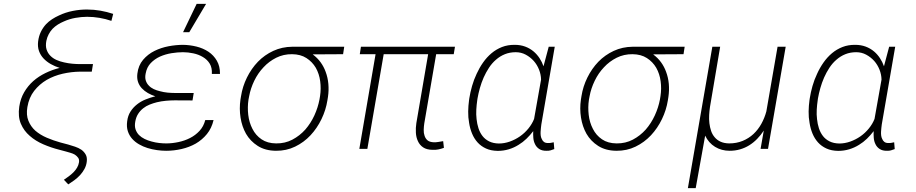

<svg xmlns="http://www.w3.org/2000/svg" viewBox="-20 -770 4735 993"><path d="M556.2 -662.1 565.4 -698.2Q532.7 -709 499.3 -714.8Q465.8 -720.7 431.6 -720.7Q395 -721.2 356.7 -713.6Q318.4 -706.1 284.7 -689.9Q266.1 -681.6 249 -670.4Q231.9 -659.2 218.3 -645Q202.1 -627.4 191.4 -605.5Q180.7 -583.5 177.2 -556.2Q173.8 -528.3 181.6 -506.3Q189.5 -484.4 205.1 -467.8Q221.2 -450.7 242.9 -438.5Q264.6 -426.3 288.6 -418.9Q250 -409.2 214.8 -392.1Q179.7 -375 151.9 -350.6Q124 -325.7 105 -293Q85.9 -260.3 79.6 -218.3Q72.3 -167 87.9 -130.1Q103.5 -93.3 133.8 -67.4Q163.6 -41 203.9 -23.7Q244.1 -6.3 286.6 4.4L321.3 13.7Q331.5 16.6 344.2 20.3Q356.9 23.9 367.2 29.8Q377.4 36.6 384 45.7Q390.6 54.7 388.7 68.8Q386.2 84.5 378.4 97.4Q370.6 110.4 359.4 121.6Q348.1 132.8 335.4 142.1Q322.8 151.4 310.5 159.7L333 183.6Q348.6 173.8 364.7 161.9Q380.9 149.9 394.5 135.3Q407.7 120.6 417 103.5Q426.3 86.4 428.7 66.4Q431.6 44.4 423.3 29.5Q415 14.6 400.9 4.4Q386.2 -5.4 367.9 -11.5Q349.6 -17.6 332.5 -22.5L292 -33.2Q256.8 -43 222.4 -57.6Q188 -72.3 162.6 -94.2Q139.2 -115.2 127 -145.3Q114.7 -175.3 121.6 -216.3Q129.9 -265.6 156.7 -300Q183.6 -334.5 221.7 -356.9Q259.3 -378.4 304.2 -388.7Q349.1 -398.9 394 -399.4H454.6L460.9 -438.5H395Q376 -438.5 354.5 -440.4Q333 -442.4 311.5 -447.3Q290.5 -451.7 272 -460Q253.4 -468.3 240.2 -481.9Q227.1 -495.1 220.9 -513.9Q214.8 -532.7 219.7 -558.6Q223.6 -577.6 232.2 -593.5Q240.7 -609.4 252.4 -621.6Q264.6 -633.8 279.3 -643.1Q293.9 -652.3 310.5 -659.2Q338.4 -671.9 369.9 -677.5Q401.4 -683.1 430.7 -683.1Q462.9 -683.1 494.4 -677.7Q525.9 -672.4 556.2 -662.1Z M637.7 -142.6Q633.8 -113.8 641.1 -91.6Q648.4 -69.3 663.1 -52.7Q678.2 -35.6 699 -23.7Q719.7 -11.7 743.2 -4.4Q767.1 2.9 791.7 6.3Q816.4 9.8 839.4 9.8Q879.4 9.8 918.9 0.7Q958.5 -8.3 992.2 -27.3Q1025.9 -46.9 1050.3 -76.9Q1074.7 -106.9 1084.5 -148.9H1041.5Q1033.2 -116.2 1012 -93.3Q990.7 -70.3 962.9 -56.2Q935.1 -42 902.8 -35.2Q870.6 -28.3 839.8 -28.3Q822.8 -28.3 803 -30.5Q783.2 -32.7 764.2 -38.1Q745.1 -43 728 -51.3Q710.9 -59.6 698.7 -71.8Q686.5 -84.5 680.9 -101.6Q675.3 -118.7 679.7 -141.6Q683.6 -164.1 694.3 -180.9Q705.1 -197.8 720.7 -210Q735.4 -221.7 753.7 -229Q772 -236.3 791.5 -241.2Q814 -246.6 837.9 -248.8Q861.8 -251 883.8 -251L975.6 -250.5L981.9 -289.1H884.3Q866.7 -289.1 846.4 -291Q826.2 -293 807.1 -298.3Q790 -302.2 774.9 -309.3Q759.8 -316.4 749.5 -327.6Q738.8 -338.4 733.9 -353.8Q729 -369.1 733.4 -390.1Q739.3 -422.4 759.5 -443.6Q779.8 -464.8 807.6 -477.5Q835.4 -489.7 866.9 -494.9Q898.4 -500 926.3 -500Q952.6 -500 980 -494.1Q1007.3 -488.3 1029.3 -475.1Q1051.8 -461.9 1064.7 -440.7Q1077.6 -419.4 1075.7 -387.7H1117.7Q1118.2 -427.2 1101.6 -455.8Q1085 -484.4 1058.1 -502.4Q1030.8 -520.5 996.3 -529.1Q961.9 -537.6 926.8 -538.1Q890.6 -538.1 851.8 -530.8Q813 -523.4 779.3 -506.8Q744.6 -489.7 720 -460.7Q695.3 -431.6 690.4 -388.7Q687.5 -365.2 693.8 -346.4Q700.2 -327.6 713.4 -313.5Q726.6 -299.3 744.9 -288.8Q763.2 -278.3 783.2 -272Q757.8 -265.6 732.9 -255.6Q708 -245.6 688.5 -230Q668.5 -214.4 654.8 -192.9Q641.1 -171.4 637.7 -142.6ZM997.1 -750 926.8 -603.5H959L1045.9 -750Z M1754.4 -489.7 1760.3 -528.3H1492.2Q1438.5 -527.8 1393.3 -506.8Q1348.1 -485.8 1314 -450.7Q1279.8 -415 1257.1 -368.9Q1234.4 -322.8 1226.6 -272.9L1223.6 -254.9Q1216.8 -208 1224.1 -161.6Q1231.4 -115.2 1252.4 -78.1Q1274.4 -40 1313 -15.4Q1351.6 9.3 1407.2 9.8Q1460.9 10.3 1506.3 -11.7Q1551.8 -33.7 1585.9 -70.3Q1620.1 -106.9 1642.8 -154.1Q1665.5 -201.2 1673.3 -251L1676.3 -269.5Q1681.2 -303.7 1678.2 -336.4Q1675.3 -369.1 1664.1 -398.9Q1654.8 -424.8 1638.2 -447.8Q1621.6 -470.7 1597.2 -488.8ZM1265.1 -254.4 1268.6 -272.5Q1275.9 -312.5 1294.9 -352.1Q1314 -391.6 1342.8 -421.9Q1371.1 -452.6 1408.7 -471.4Q1446.3 -490.2 1490.7 -489.7Q1534.7 -489.3 1564.9 -469.7Q1595.2 -450.2 1613.3 -419.4Q1630.9 -388.2 1636 -349.9Q1641.1 -311.5 1635.3 -273.4L1632.3 -255.4Q1624.5 -213.9 1606 -173.3Q1587.4 -132.8 1559.1 -100.1Q1530.3 -67.9 1492.4 -47.9Q1454.6 -27.8 1408.2 -28.3Q1362.8 -28.8 1332.5 -49.6Q1302.2 -70.3 1285.6 -103.5Q1268.6 -136.2 1263.9 -176Q1259.3 -215.8 1265.1 -254.4Z M2326.7 -489.7 2333 -528.3H1846.7L1840.8 -489.7H1922.4L1838.4 0H1879.9L1964.4 -489.7H2194.3L2133.3 -133.3Q2129.4 -107.9 2130.9 -83.5Q2132.3 -59.1 2141.6 -39.6Q2150.4 -20 2168.5 -7.8Q2186.5 4.4 2216.8 4.9Q2232.4 5.9 2246.8 2.9Q2261.2 0 2275.9 -5.4L2272 -40Q2259.8 -38.1 2247.3 -35.9Q2234.9 -33.7 2222.7 -34.2Q2201.7 -35.2 2190.9 -44.4Q2180.2 -53.7 2175.8 -67.9Q2170.9 -81.5 2171.4 -98.6Q2171.9 -115.7 2174.3 -131.8L2235.8 -489.7Z M2849.1 -528.3H2817.9L2791 -427.2Q2783.2 -449.7 2770.3 -469.2Q2757.3 -488.8 2740.2 -503.4Q2720.7 -520 2696 -529.1Q2671.4 -538.1 2643.1 -538.1Q2606.4 -538.6 2576.4 -526.9Q2546.4 -515.1 2522 -494.6Q2497.6 -474.1 2478.3 -446.5Q2459 -418.9 2445.3 -388.7Q2430.7 -357.9 2421.4 -325.2Q2412.1 -292.5 2407.2 -261.7L2405.8 -251.5Q2401.9 -223.6 2401.4 -193.4Q2400.9 -163.1 2406.2 -134.3Q2410.6 -105.5 2421.4 -79.3Q2432.1 -53.2 2450.2 -33.2Q2467.8 -13.7 2493.4 -2Q2519 9.8 2554.2 10.3Q2584 10.3 2611.1 2.2Q2638.2 -5.9 2662.1 -21Q2684.1 -34.2 2703.1 -52.7Q2722.2 -71.3 2737.8 -91.8Q2736.8 -74.7 2738.3 -56.9Q2739.7 -39.1 2747.1 -24.4Q2754.4 -8.8 2769 0.7Q2783.7 10.3 2807.1 9.8Q2817.9 10.3 2827.4 7.6Q2836.9 4.9 2846.7 1L2843.8 -34.2Q2836.4 -32.7 2828.9 -31.2Q2821.3 -29.8 2813.5 -30.3Q2800.3 -30.3 2792.7 -36.4Q2785.2 -42.5 2781.7 -51.8Q2777.8 -59.1 2776.6 -68.6Q2775.4 -78.1 2775.9 -88.4Q2776.4 -98.6 2777.6 -108.9Q2778.8 -119.1 2779.8 -127ZM2448.2 -251 2449.7 -261.2Q2454.1 -286.6 2461.9 -314.5Q2469.7 -342.3 2481.4 -369.1Q2493.2 -395.5 2508.8 -419.4Q2524.4 -443.4 2545.4 -461.4Q2565.9 -479.5 2591.3 -489.7Q2616.7 -500 2647.5 -500Q2675.3 -500 2699 -487.3Q2722.7 -474.6 2740.7 -454.6Q2757.8 -435.1 2767.8 -409.9Q2777.8 -384.8 2778.3 -358.4L2742.2 -154.8Q2731.9 -128.9 2712.9 -105.5Q2693.8 -82 2669.4 -64.9Q2645 -47.9 2616.7 -37.8Q2588.4 -27.8 2560.1 -27.8Q2530.8 -28.3 2509.8 -38.8Q2488.8 -49.3 2475.6 -66.4Q2461.9 -84 2454.6 -106.7Q2447.3 -129.4 2444.8 -153.8Q2441.9 -178.2 2443.4 -203.4Q2444.8 -228.5 2448.2 -251Z M3515.1 -489.7 3521 -528.3H3252.9Q3199.2 -527.8 3154.1 -506.8Q3108.9 -485.8 3074.7 -450.7Q3040.5 -415 3017.8 -368.9Q2995.1 -322.8 2987.3 -272.9L2984.4 -254.9Q2977.5 -208 2984.9 -161.6Q2992.2 -115.2 3013.2 -78.1Q3035.2 -40 3073.7 -15.4Q3112.3 9.3 3168 9.8Q3221.7 10.3 3267.1 -11.7Q3312.5 -33.7 3346.7 -70.3Q3380.9 -106.9 3403.6 -154.1Q3426.3 -201.2 3434.1 -251L3437 -269.5Q3441.9 -303.7 3439 -336.4Q3436 -369.1 3424.8 -398.9Q3415.5 -424.8 3398.9 -447.8Q3382.3 -470.7 3357.9 -488.8ZM3025.9 -254.4 3029.3 -272.5Q3036.6 -312.5 3055.7 -352.1Q3074.7 -391.6 3103.5 -421.9Q3131.8 -452.6 3169.4 -471.4Q3207 -490.2 3251.5 -489.7Q3295.4 -489.3 3325.7 -469.7Q3356 -450.2 3374 -419.4Q3391.6 -388.2 3396.7 -349.9Q3401.9 -311.5 3396 -273.4L3393.1 -255.4Q3385.3 -213.9 3366.7 -173.3Q3348.1 -132.8 3319.8 -100.1Q3291 -67.9 3253.2 -47.9Q3215.3 -27.8 3168.9 -28.3Q3123.5 -28.8 3093.3 -49.6Q3063 -70.3 3046.4 -103.5Q3029.3 -136.2 3024.7 -176Q3020 -215.8 3025.9 -254.4Z M3704.6 -528.3H3664.1L3537.6 203.1H3578.1L3627 -68.4Q3645 -30.8 3678.2 -10.5Q3711.4 9.8 3753.9 9.8Q3782.2 9.8 3807.6 2.4Q3833 -4.9 3855 -18.6Q3877 -32.2 3896 -51.8Q3915 -71.3 3930.2 -94.7L3913.6 0H3952.1L4043.5 -528.3H4001.5L3943.4 -193.4Q3934.1 -159.2 3917.5 -129.4Q3900.9 -99.6 3877 -77.1Q3852.5 -54.2 3820.8 -41.3Q3789.1 -28.3 3751 -28.3Q3724.6 -28.8 3706.3 -37.4Q3688 -45.9 3676.3 -60.1Q3664.1 -74.2 3657.7 -93Q3651.4 -111.8 3648.9 -132.8Q3646.5 -153.8 3647.7 -175.3Q3648.9 -196.8 3651.9 -216.8Z M4609.9 -528.3H4578.6L4551.8 -427.2Q4543.9 -449.7 4531 -469.2Q4518.1 -488.8 4501 -503.4Q4481.4 -520 4456.8 -529.1Q4432.1 -538.1 4403.8 -538.1Q4367.2 -538.6 4337.2 -526.9Q4307.1 -515.1 4282.7 -494.6Q4258.3 -474.1 4239 -446.5Q4219.7 -418.9 4206.1 -388.7Q4191.4 -357.9 4182.1 -325.2Q4172.9 -292.5 4168 -261.7L4166.5 -251.5Q4162.6 -223.6 4162.1 -193.4Q4161.6 -163.1 4167 -134.3Q4171.4 -105.5 4182.1 -79.3Q4192.9 -53.2 4210.9 -33.2Q4228.5 -13.7 4254.2 -2Q4279.8 9.8 4314.9 10.3Q4344.7 10.3 4371.8 2.2Q4398.9 -5.9 4422.9 -21Q4444.8 -34.2 4463.9 -52.7Q4482.9 -71.3 4498.5 -91.8Q4497.6 -74.7 4499 -56.9Q4500.5 -39.1 4507.8 -24.4Q4515.1 -8.8 4529.8 0.7Q4544.4 10.3 4567.9 9.8Q4578.6 10.3 4588.1 7.6Q4597.7 4.9 4607.4 1L4604.5 -34.2Q4597.2 -32.7 4589.6 -31.2Q4582 -29.8 4574.2 -30.3Q4561 -30.3 4553.5 -36.4Q4545.9 -42.5 4542.5 -51.8Q4538.6 -59.1 4537.4 -68.6Q4536.1 -78.1 4536.6 -88.4Q4537.1 -98.6 4538.3 -108.9Q4539.6 -119.1 4540.5 -127ZM4209 -251 4210.4 -261.2Q4214.8 -286.6 4222.7 -314.5Q4230.5 -342.3 4242.2 -369.1Q4253.9 -395.5 4269.5 -419.4Q4285.2 -443.4 4306.2 -461.4Q4326.7 -479.5 4352.1 -489.7Q4377.4 -500 4408.2 -500Q4436 -500 4459.7 -487.3Q4483.4 -474.6 4501.5 -454.6Q4518.6 -435.1 4528.6 -409.9Q4538.6 -384.8 4539.1 -358.4L4502.9 -154.8Q4492.7 -128.9 4473.6 -105.5Q4454.6 -82 4430.2 -64.9Q4405.8 -47.9 4377.4 -37.8Q4349.1 -27.8 4320.8 -27.8Q4291.5 -28.3 4270.5 -38.8Q4249.5 -49.3 4236.3 -66.4Q4222.7 -84 4215.3 -106.7Q4208 -129.4 4205.6 -153.8Q4202.6 -178.2 4204.1 -203.4Q4205.6 -228.5 4209 -251Z"/></svg>

Font: Roboto Mono ExtraLight
Style: Italic
Weight: 250
Italic angle: -10°
Monospace: yes
Designer: Google
Version: Version 3.000